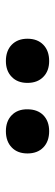

<svg xmlns="http://www.w3.org/2000/svg" viewBox="208 -1034 184 639"><g transform="rotate(90 299.5 -714.0)"><path d="M416 -642.1Q382.8 -642.1 362.8 -661.6Q342.8 -681.2 343.3 -713.9Q343.3 -747.1 362.8 -766.6Q382.8 -786.1 416 -786.1Q450.2 -786.1 470.2 -766.6Q490.2 -747.1 490.2 -713.9Q490.2 -680.7 470.2 -661.6Q450.2 -642.1 416 -642.1ZM182.6 -642.1Q148.4 -642.1 128.4 -661.6Q108.4 -681.2 108.4 -713.9Q108.4 -747.1 128.4 -766.6Q148.4 -786.1 182.6 -786.1Q215.8 -786.1 235.4 -766.6Q255.4 -747.1 255.4 -713.9Q255.4 -680.7 235.4 -661.6Q215.8 -642.1 182.6 -642.1Z"/></g></svg>

Font: UDEV Gothic 35
Style: Bold
Weight: 700
Version: v2.1.0; ttfautohint (v1.8.4.7-5d5b-dirty) -l 6 -r 45 -G 200 